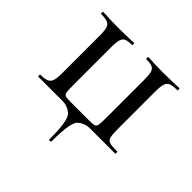

<svg xmlns="http://www.w3.org/2000/svg" viewBox="-144 -519 809 809"><g transform="rotate(45 260.5 -114.5)"><path d="M175.8 0H32.2Q29.3 0 29.1 -6.1Q28.8 -12.2 32.2 -12.2Q58.1 -12.2 70.6 -18.1Q83 -23.9 87.4 -38.6Q91.8 -53.2 91.8 -83V-305.2Q91.8 -335 87.4 -349.4Q83 -363.8 70.6 -368.9Q58.1 -374 32.2 -374Q29.3 -374 29.1 -380.1Q28.8 -386.2 32.2 -386.2Q58.1 -386.2 71.8 -384.8L125 -383.8L175.8 -384.8Q190.9 -385.7 215.8 -386.2Q217.8 -386.2 217.8 -380.1Q217.8 -374 215.8 -374Q191.9 -374 180.4 -368.9Q168.9 -363.8 164.6 -349.4Q160.2 -335 160.2 -305.2V-81.1Q160.2 -48.8 162.1 -37.8Q164.1 -26.9 171.6 -23.9Q179.2 -21 202.1 -21H313Q335.9 -21 344 -23.9Q352.1 -26.9 354 -37.8Q356 -48.8 356 -83V-305.2Q356 -335 352.1 -349.4Q348.1 -363.8 336.7 -368.9Q325.2 -374 300.8 -374Q298.8 -374 298.8 -380.1Q298.8 -386.2 300.8 -386.2Q325.7 -386.2 339.8 -384.8L389.2 -383.8L442.9 -384.8Q458 -385.7 484.9 -386.2Q487.8 -386.2 487.8 -380.1Q487.8 -374 484.9 -374Q458 -374 445.6 -368.9Q433.1 -363.8 428.5 -349.4Q423.8 -335 423.8 -305.2V-81.1Q423.8 -46.9 427.5 -33.4Q431.2 -20 444.1 -16.1Q457 -12.2 488.8 -12.2Q490.7 -12.2 491 -6.1Q491.2 0 488.8 0H336.9Q309.1 0 286.1 19Q263.2 38.1 263.2 151.9Q263.2 156.7 257.1 157Q251 157.2 251 151.9Q251 39.1 228 19.5Q205.1 0 175.8 0Z"/></g></svg>

Font: Cormorant-Medium
Style: Regular
Weight: 500
Designer: Christian Thalmann (Catharsis Fonts)
Version: Version 3.000